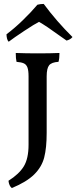

<svg xmlns="http://www.w3.org/2000/svg" viewBox="-20 -771 388 975"><path d="M40 184Q26 173 23 147Q77 113 101 73.5Q125 34 125 -36V-383Q125 -413 119.5 -428Q114 -443 101.5 -449Q89 -455 64 -457Q60 -473 60 -502Q112 -500 171 -500Q236 -500 282 -502Q282 -473 277 -457Q242 -455 229.5 -439.5Q217 -424 217 -383V-96Q217 -20 204.5 28.5Q192 77 153.5 115Q115 153 40 184ZM13 -597Q52 -626 94.5 -667Q137 -708 170 -747Q185 -751 202 -751Q267 -663 348 -583Q338 -570 318 -565L281 -591Q214 -640 178 -660Q156 -649 103 -614Q50 -579 24 -559Q18 -565 15.5 -576Q13 -587 13 -597Z"/></svg>

Font: Vollkorn SC
Style: Regular
Weight: 400
Designer: Friedrich Althausen
Foundry: Friedrich Althausen
Version: Version 4.015